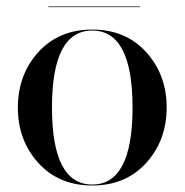

<svg xmlns="http://www.w3.org/2000/svg" viewBox="-20 -561 568 591"><path d="M129 -541H411V-539H129ZM98 -59.5Q35 -129 35 -230Q35 -331 98 -400.5Q161 -470 264 -470Q367 -470 430 -400.5Q493 -331 493 -230Q493 -129 430 -59.5Q367 10 264 10Q161 10 98 -59.5ZM264 -467Q140 -467 140 -230Q140 7 264 7Q388 7 388 -230Q388 -467 264 -467Z"/></svg>

Font: Bodoni* 72
Style: Regular
Weight: 400
Version: Version 1.003